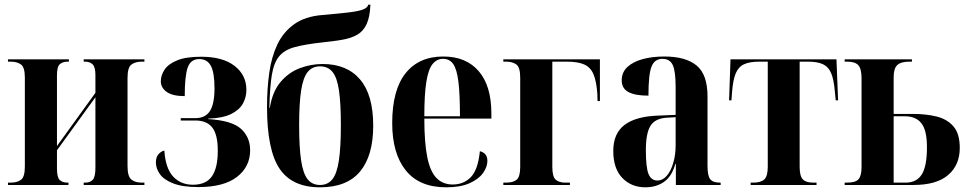

<svg xmlns="http://www.w3.org/2000/svg" viewBox="-20 -789 4134 819"><path d="M14 0V-10H26Q53 -10 69.5 -22Q86 -34 86 -79V-458Q86 -502 69.5 -514Q53 -526 26 -526H14V-536H274V-526H268Q248 -526 235.5 -515.5Q223 -505 223 -467V-166L387 -393V-469Q387 -503 375 -514.5Q363 -526 344 -526H337V-536H596V-526H585Q557 -526 540.5 -513.5Q524 -501 524 -457V-81Q524 -36 540.5 -23Q557 -10 585 -10H596V0H337V-10H344Q364 -10 375.5 -22Q387 -34 387 -73V-374L223 -148V-70Q223 -32 235 -21Q247 -10 267 -10H272V0Z M826 9Q758 9 718 -7Q678 -23 661.5 -47Q645 -71 645 -96Q645 -118 655.5 -130.5Q666 -143 681 -147Q686 -71 718.5 -36Q751 -1 803 -1Q859 -1 884 -37Q909 -73 909 -146Q909 -215 885.5 -245Q862 -275 813 -275H751V-285H813Q856 -285 875.5 -315.5Q895 -346 895 -412Q895 -479 879.5 -508Q864 -537 830 -537Q793 -537 780.5 -500.5Q768 -464 768 -379Q716 -379 691 -397Q666 -415 666 -442Q666 -468 682 -492Q698 -516 735.5 -531.5Q773 -547 839 -547Q930 -547 980.5 -508Q1031 -469 1031 -406Q1031 -374 1016 -347Q1001 -320 965.5 -302.5Q930 -285 868 -283V-281Q969 -275 1008 -239.5Q1047 -204 1047 -148Q1047 -78 991 -34.5Q935 9 826 9Z M1345 10Q1226 10 1172.5 -69.5Q1119 -149 1119 -333Q1119 -410 1128.5 -478Q1138 -546 1163 -599Q1188 -652 1234.5 -685.5Q1281 -719 1355 -725Q1425 -731 1467 -736Q1509 -741 1528.5 -748.5Q1548 -756 1551 -769H1560Q1558 -717 1544 -686.5Q1530 -656 1504 -641Q1478 -626 1440.5 -619.5Q1403 -613 1354 -608Q1281 -600 1237 -588Q1193 -576 1170.5 -548.5Q1148 -521 1139.5 -469Q1131 -417 1129 -329H1131Q1142 -398 1176.5 -439Q1211 -480 1258.5 -498Q1306 -516 1356 -516Q1460 -516 1516 -450Q1572 -384 1572 -253Q1572 -125 1516 -57.5Q1460 10 1345 10ZM1345 0Q1378 0 1397.5 -24Q1417 -48 1425.5 -104Q1434 -160 1434 -254Q1434 -348 1426 -403Q1418 -458 1398.5 -482Q1379 -506 1345 -506Q1312 -506 1292.5 -482Q1273 -458 1264.5 -403Q1256 -348 1256 -255Q1256 -160 1264.5 -104Q1273 -48 1292.5 -24Q1312 0 1345 0Z M1883 10Q1769 10 1711 -62Q1653 -134 1653 -264Q1653 -405 1710 -476.5Q1767 -548 1871 -548Q1968 -548 2022 -485.5Q2076 -423 2076 -305V-283H1790Q1790 -181 1802.5 -119Q1815 -57 1842 -29.5Q1869 -2 1911 -2Q1958 -2 1988.5 -33.5Q2019 -65 2027 -144Q2059 -136 2059 -103Q2059 -77 2040.5 -51Q2022 -25 1983 -7.5Q1944 10 1883 10ZM1942 -293Q1942 -386 1935.5 -439.5Q1929 -493 1913.5 -515.5Q1898 -538 1870 -538Q1843 -538 1825 -515.5Q1807 -493 1798.5 -439.5Q1790 -386 1790 -293Z M2127 0V-10H2139Q2169 -10 2184 -22.5Q2199 -35 2199 -77V-458Q2199 -502 2182.5 -514Q2166 -526 2139 -526H2127V-536H2539V-358H2529L2528 -390Q2524 -443 2511.5 -472.5Q2499 -502 2472 -514Q2445 -526 2398 -526H2336V-77Q2336 -34 2351 -22Q2366 -10 2391 -10H2411V0Z M2733 10Q2673 10 2634.5 -30Q2596 -70 2596 -145Q2596 -220 2644.5 -256.5Q2693 -293 2790 -296L2862 -299V-417Q2862 -486 2849.5 -512Q2837 -538 2806 -538Q2772 -538 2759 -504.5Q2746 -471 2746 -381Q2689 -381 2660.5 -396.5Q2632 -412 2632 -446Q2632 -481 2656.5 -503.5Q2681 -526 2722 -537Q2763 -548 2814 -548Q2905 -548 2951.5 -509.5Q2998 -471 2998 -378V-82Q2998 -39 3009.5 -24.5Q3021 -10 3051 -10H3054V0H2863V-90H2861Q2845 -35 2811.5 -12.5Q2778 10 2733 10ZM2784 -19Q2807 -19 2824.5 -39.5Q2842 -60 2852 -94.5Q2862 -129 2862 -169V-289L2825 -287Q2774 -284 2754.5 -252Q2735 -220 2735 -149Q2735 -74 2746.5 -46.5Q2758 -19 2784 -19Z M3182 0V-10H3193Q3226 -10 3240.5 -24Q3255 -38 3255 -78V-526H3218Q3178 -526 3154 -515Q3130 -504 3118.5 -476.5Q3107 -449 3103 -400L3100 -361H3090L3096 -536H3548L3555 -361H3545L3541 -400Q3537 -449 3525.5 -476.5Q3514 -504 3490.5 -515Q3467 -526 3427 -526H3391V-78Q3391 -38 3404.5 -24Q3418 -10 3449 -10H3463V0Z M3583 0V-10H3594Q3630 -10 3642.5 -25Q3655 -40 3655 -75V-455Q3655 -495 3641.5 -510.5Q3628 -526 3594 -526H3583V-536H3870V-526H3859Q3823 -526 3807.5 -511.5Q3792 -497 3792 -460V-303H3876Q3930 -303 3975 -292Q4020 -281 4047 -250Q4074 -219 4074 -158Q4074 -85 4024.5 -42.5Q3975 0 3877 0ZM3843 -10Q3890 -10 3912 -45Q3934 -80 3934 -161Q3934 -233 3910.5 -263Q3887 -293 3840 -293H3792V-10Z"/></svg>

Font: Noto Serif Display Condensed
Style: Bold
Weight: 700
Width: 3
Designer: Monotype Design Team
Foundry: Monotype Imaging Inc.
Version: Version 2.009